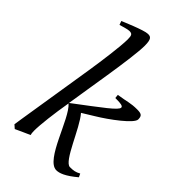

<svg xmlns="http://www.w3.org/2000/svg" viewBox="-233 -814 906 906"><g transform="rotate(45 219.5 -361.0)"><path d="M343 -407C343 -389 284 -347 153 -248C169 -356 215 -612 215 -692C215 -739 203 -742 186 -742C160 -742 59 -698 54 -696L61 -677C71 -680 103 -690 114 -690C133 -690 137 -683 137 -656C137 -610 121 -493 110 -424L49 -41C46 -20 43 -4 42 5L59 20C84 8 108 -2 132 -13C130 -19 129 -27 129 -39C129 -80 139 -163 153 -245C209 -197 264 19 335 19C355 19 384 9 434 -33L426 -50C406 -39 394 -37 370 -37C331 -37 274 -201 226 -255L283 -290C343 -326 439 -397 439 -424C439 -448 431 -454 402 -454C357 -454 345 -446 289 -438L291 -419H301C325 -419 343 -417 343 -407Z"/></g></svg>

Font: Temporarium
Style: Italic
Weight: 400
Italic angle: -7°
Version: Version 1.1